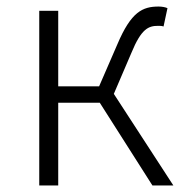

<svg xmlns="http://www.w3.org/2000/svg" viewBox="-20 -567 568 587"><path d="M100 0H158V-253H285L446 0H510L328 -280L382 -406C412 -479 434 -488 463 -488C471 -488 474 -488 480 -486L492 -542C486 -545 475 -547 465 -547C416 -547 381 -531 339 -432L283 -303H158V-534H100Z"/></svg>

Font: Noto Sans HK Light
Style: Regular
Weight: 300
Designer: Ryoko NISHIZUKA 西塚涼子 (kana, bopomofo & ideographs); Paul D. Hunt (Latin, Greek & Cyrillic); Sandoll Communications 산돌커뮤니
Foundry: Adobe
Version: Version 2.004;hotconv 1.0.118;makeotfexe 2.5.65603